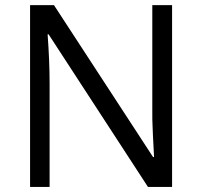

<svg xmlns="http://www.w3.org/2000/svg" viewBox="-20 -734 794 754"><path d="M655.8 0H561L170.9 -599.1H167Q174.8 -493.7 174.8 -405.8V0H98.1V-713.9H191.9L581.1 -117.2H585Q584 -130.4 580.6 -201.9Q577.1 -273.4 578.1 -304.2V-713.9H655.8Z"/></svg>

Font: f02724691
Style: Regular
Weight: 400
Foundry: Ascender Corporation
Version: Version 1.10